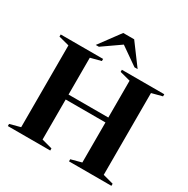

<svg xmlns="http://www.w3.org/2000/svg" viewBox="-203 -1117 1274 1298"><g transform="rotate(30 434.0 -467.5)"><path d="M278.5 -38.5 360.5 -16.5V0H29.5V-16.5L111.5 -38.5V-677L29.5 -698.5V-715H360.5V-698.5L278.5 -677V-389.5H589V-677L507 -698.5V-715H838V-698.5L756 -677V-38.5L838 -16.5V0H507V-16.5L589 -38.5V-351H278.5ZM572.5 -772 433.5 -869 294.5 -772H270L390.5 -935H476L597 -772Z"/></g></svg>

Font: Newsreader 72pt SemiBold
Style: Regular
Weight: 600
Designer: Hugues Gentile
Foundry: Production Type
Version: Version 1.003; ttfautohint (v1.8.3)